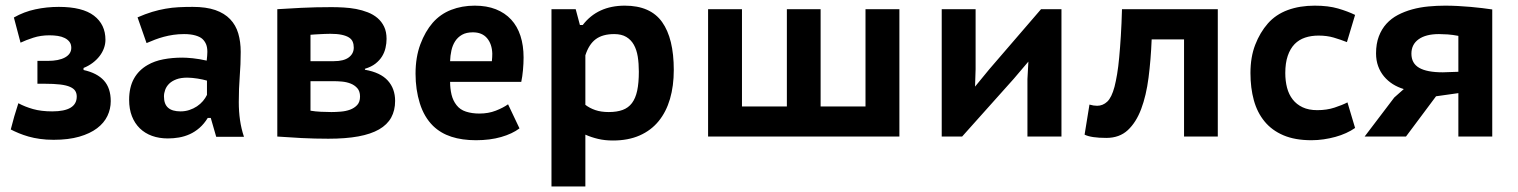

<svg xmlns="http://www.w3.org/2000/svg" viewBox="-20 -490 5448 689"><path d="M114.3 -189.5V-271.5H151.4Q190.9 -271.5 213.4 -283.9Q235.8 -296.4 235.8 -318.4Q235.8 -331.1 229.5 -339.6Q223.1 -348.1 212.4 -353.5Q201.7 -358.9 187.5 -361.1Q173.3 -363.3 157.7 -363.3Q126 -363.3 99.6 -354.7Q73.2 -346.2 53.7 -336.9L29.8 -427.2Q65.9 -447.8 106.7 -456.5Q147.5 -465.3 190.9 -465.3Q275.9 -465.3 317.1 -433.8Q358.4 -402.3 358.4 -347.2Q358.4 -332 353 -317.1Q347.7 -302.2 337.4 -288.8Q327.1 -275.4 312.5 -264.4Q297.9 -253.4 279.8 -246.1V-238.8Q328.6 -228 353 -200.9Q377.4 -173.8 377.4 -127Q377.4 -99.1 365.5 -74Q353.5 -48.8 328.4 -29.8Q303.2 -10.7 264.4 0.5Q225.6 11.7 172.4 11.7Q146 11.7 123.5 8.5Q101.1 5.4 82.3 0Q63.5 -5.4 47.6 -12Q31.7 -18.6 18.6 -25.4Q24.4 -48.8 31.2 -72.3Q38.1 -95.7 45.9 -119.6Q69.3 -106.9 98.6 -98.6Q127.9 -90.3 167.5 -90.3Q255.4 -90.3 255.4 -143.6Q255.4 -155.3 250 -163.8Q244.6 -172.4 231.4 -178.2Q218.3 -184.1 195.8 -186.8Q173.3 -189.5 139.6 -189.5Z M443.4 0ZM473.6 -427.7Q501.5 -439.9 525.9 -447.3Q550.3 -454.6 573.7 -458.7Q597.2 -462.9 621.1 -464.1Q645 -465.3 671.4 -465.3Q719.7 -465.3 752.7 -453.9Q785.6 -442.4 805.9 -421.1Q826.2 -399.9 835 -370.1Q843.8 -340.3 843.8 -303.7Q843.8 -259.3 840.3 -215.8Q836.9 -172.4 836.9 -123.5Q836.9 -89.8 841.3 -59.1Q845.7 -28.3 855.5 1H755.9L736.3 -66.9H725.6Q712.4 -45.4 695.8 -31Q679.2 -16.6 660.6 -8.3Q642.1 0 622.3 3.4Q602.5 6.8 582.5 6.8Q551.3 6.8 525.6 -2.4Q500 -11.7 481.7 -29.5Q463.4 -47.4 453.4 -73Q443.4 -98.6 443.4 -131.8Q443.4 -176.3 460.4 -207.3Q477.5 -238.3 509.8 -256.8Q534.2 -271 566.2 -277.1Q598.1 -283.2 633.8 -283.2Q639.6 -283.2 649.7 -282.7Q659.7 -282.2 671.4 -281Q683.1 -279.8 696 -277.6Q709 -275.4 721.7 -272.5Q722.7 -281.7 723.4 -289.3Q724.1 -296.9 724.1 -303.7Q724.1 -320.3 719.5 -331.3Q714.8 -342.3 706.5 -350.1Q698.2 -357.9 681.2 -362.8Q664.1 -367.7 640.6 -367.7Q620.1 -367.7 602.1 -365Q584 -362.3 567.6 -357.9Q551.3 -353.5 536.1 -347.7Q521 -341.8 505.9 -335.4ZM627.9 -90.3Q644.5 -90.3 659.4 -95.2Q674.3 -100.1 686.8 -108.4Q699.2 -116.7 708.3 -127.4Q717.3 -138.2 722.7 -149.4V-200.7Q715.8 -202.6 707.3 -204.6Q698.7 -206.5 689.2 -208Q679.7 -209.5 670.2 -210.4Q660.6 -211.4 652.3 -211.4Q628.9 -211.4 612.8 -205.3Q596.7 -199.2 586.9 -189.5Q577.1 -179.7 572.8 -167.7Q568.4 -155.8 568.4 -144Q568.4 -116.2 583.3 -103.3Q598.1 -90.3 627.9 -90.3Z M975.1 -457Q1010.7 -459.5 1061.3 -461.9Q1111.8 -464.4 1169.4 -464.4Q1190.4 -464.4 1213.1 -463.1Q1235.8 -461.9 1257.8 -457.8Q1279.8 -453.6 1299.8 -445.8Q1319.8 -438 1334.7 -425.3Q1349.6 -412.6 1358.4 -394.3Q1367.2 -376 1367.2 -350.6Q1367.2 -334.5 1363.5 -318.4Q1359.9 -302.2 1351.1 -287.8Q1342.3 -273.4 1327.4 -261.7Q1312.5 -250 1289.6 -243.2V-239.7Q1345.2 -230 1371.6 -200.9Q1397.9 -171.9 1397.9 -127.9Q1397.9 -93.8 1383.8 -68.1Q1369.6 -42.5 1340.3 -25.6Q1311 -8.8 1265.9 -0.5Q1220.7 7.8 1158.2 7.8Q1109.4 7.8 1062.3 5.4Q1015.1 2.9 975.1 0ZM1094.2 -92.8Q1111.8 -89.8 1131.8 -88.9Q1151.9 -87.9 1169.4 -87.9Q1184.6 -87.9 1202.6 -89.4Q1220.7 -90.8 1236.1 -96.4Q1251.5 -102.1 1261.7 -113Q1272 -124 1272 -143.6Q1272 -162.6 1262.2 -173.6Q1252.4 -184.6 1238 -190.2Q1223.6 -195.8 1207 -197.3Q1190.4 -198.7 1176.8 -198.7H1094.2ZM1178.2 -270.5Q1213.4 -270.5 1231.4 -283.9Q1249.5 -297.4 1249.5 -319.3Q1249.5 -331.1 1245.6 -340.3Q1241.7 -349.6 1231.9 -355.7Q1222.2 -361.8 1206.1 -365.2Q1189.9 -368.7 1165.5 -368.7Q1155.3 -368.7 1144.5 -368.2Q1133.8 -367.7 1124.3 -367.2Q1114.7 -366.7 1106.9 -366.2Q1099.1 -365.7 1094.2 -365.2V-270.5Z M1471.2 0ZM1844.2 -29.3Q1818.4 -9.8 1778.3 1.7Q1738.3 13.2 1688 13.2Q1638.2 13.2 1599.9 0.7Q1561.5 -11.7 1534.2 -38.1Q1502 -69.8 1486.6 -119.1Q1471.2 -168.5 1471.2 -225.6Q1471.2 -284.7 1488.5 -331.1Q1505.9 -377.4 1532.7 -408.2Q1560.1 -439.5 1598.9 -454.6Q1637.7 -469.7 1683.6 -469.7Q1726.6 -469.7 1759.3 -456.8Q1792 -443.8 1814.2 -419.9Q1836.4 -396 1847.7 -361.3Q1858.9 -326.7 1858.9 -283.7Q1858.9 -262.2 1856.7 -238.3Q1854.5 -214.4 1850.6 -196.3H1595.2Q1595.2 -172.4 1600.3 -150.6Q1605.5 -128.9 1618.2 -112.8Q1630.9 -96.2 1652.3 -89.4Q1673.8 -82.5 1700.2 -82.5Q1732.9 -82.5 1759 -92.8Q1785.2 -103 1803.2 -115.7ZM1676.8 -374Q1653.3 -374 1637.9 -365.2Q1622.6 -356.4 1613.3 -342Q1604 -327.6 1599.9 -308.8Q1595.7 -290 1595.2 -270.5H1745.1Q1746.6 -285.2 1746.6 -297.4Q1745.6 -332 1727.8 -353Q1710 -374 1676.8 -374Z M1959 0ZM1959 -457H2045.9L2061 -400.4H2071.3Q2124.5 -469.7 2222.2 -469.7Q2314 -469.7 2356 -410.9Q2397.9 -352.1 2397.9 -238.8Q2397.9 -181.6 2384.3 -135Q2370.6 -88.4 2343.5 -55.2Q2316.4 -22 2275.4 -3.9Q2234.4 14.2 2179.7 14.2Q2150.4 14.2 2126.5 8.5Q2102.5 2.9 2080.6 -6.8V179.2H1959ZM2184.1 -367.7Q2142.6 -367.7 2117.9 -349.4Q2093.3 -331.1 2080.6 -291.5V-113.8Q2095.7 -102.1 2116.2 -95Q2136.7 -87.9 2164.6 -87.9Q2193.8 -87.9 2214.4 -95.5Q2234.9 -103 2247.8 -120.1Q2260.7 -137.2 2266.6 -164.8Q2272.5 -192.4 2272.5 -232.9Q2272.5 -262.2 2268.6 -286.9Q2264.6 -311.5 2254.6 -329.3Q2244.6 -347.2 2227.5 -357.4Q2210.4 -367.7 2184.1 -367.7Z M2521 0V-457H2642.6V-107.9H2803.7V-457H2924.8V-107.9H3085.9V-457H3207.5V0Z M3667 -206.1 3670.4 -269 3617.7 -207 3432.6 0H3359.4V-457H3481V-241.7L3479 -179.2L3530.3 -241.7L3715.8 -457H3789.1V0H3667Z M4229 -348.6H4112.8Q4109.9 -275.9 4101.6 -211.4Q4093.3 -147 4075.2 -98.9Q4057.1 -50.8 4027.1 -22.9Q3997.1 4.9 3950.2 4.9Q3895.5 4.9 3872.1 -6.8L3889.6 -114.7Q3904.3 -110.4 3917 -110.4Q3937.5 -110.4 3953.4 -125.2Q3969.2 -140.1 3979.5 -178.7Q3984.4 -197.8 3988.8 -223.9Q3993.2 -250 3996.3 -284.2Q3999.5 -318.4 4002.2 -361.3Q4004.9 -404.3 4006.3 -457H4350.1V0H4229Z M4467.3 0ZM4842.8 -30.8Q4828.1 -20.5 4810.3 -12.5Q4792.5 -4.4 4772.2 1.2Q4752 6.8 4730 10Q4708 13.2 4686 13.2Q4627.4 13.2 4585.9 -4.4Q4544.4 -22 4518.1 -54Q4491.7 -85.9 4479.5 -130.1Q4467.3 -174.3 4467.3 -228Q4467.3 -285.2 4484.4 -329.3Q4501.5 -373.5 4529.8 -405.8Q4558.1 -438 4601.1 -453.9Q4644 -469.7 4697.8 -469.7Q4746.6 -469.7 4781.7 -459.5Q4816.9 -449.2 4842.8 -436.5L4813.5 -338.9Q4790 -348.1 4765.9 -355.2Q4741.7 -362.3 4711.9 -362.3Q4685.1 -362.3 4663.3 -355Q4641.6 -347.7 4626 -332Q4609.9 -315.4 4601.1 -289.6Q4592.3 -263.7 4592.3 -228Q4592.3 -199.7 4598.6 -175.3Q4605 -150.9 4618.9 -133.1Q4632.8 -115.2 4654.5 -105Q4676.3 -94.7 4707 -94.7Q4741.2 -94.7 4768.8 -103.8Q4796.4 -112.8 4815.4 -122.6Z M5213.4 -155.8 5133.3 -144.5 5025.4 0H4877L4983.4 -140.1L5017.6 -170.4Q4996.1 -176.8 4978 -188.2Q4960 -199.7 4946.5 -215.8Q4933.1 -231.9 4925.5 -252.7Q4918 -273.4 4918 -298.3Q4918 -333 4928 -359.4Q4938 -385.7 4955.3 -404.8Q4972.7 -423.8 4996.3 -436.3Q5020 -448.7 5047.6 -456.3Q5075.2 -463.9 5105.5 -466.8Q5135.7 -469.7 5166 -469.7Q5188 -469.7 5211.4 -468.5Q5234.9 -467.3 5257.1 -465.3Q5279.3 -463.4 5299.3 -460.9Q5319.3 -458.5 5335 -456.1V0H5213.4ZM5213.4 -232.4V-361.3Q5192.9 -365.2 5175.3 -366.5Q5157.7 -367.7 5144 -367.7Q5096.7 -367.7 5070.8 -349.1Q5044.9 -330.6 5044.9 -297.4Q5044.9 -262.7 5072.8 -246.6Q5100.6 -230.5 5157.7 -230.5Z"/></svg>

Font: PT Astra Sans
Style: Bold
Weight: 700
Designer: A.Korolkova, I. Chaeva
Foundry: ParaType Ltd
Version: Version 1.001; ttfautohint (v1.6)